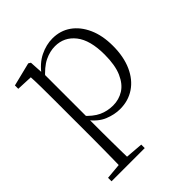

<svg xmlns="http://www.w3.org/2000/svg" viewBox="-213 -656 1051 1051"><g transform="rotate(-45 312.0 -131.0)"><path d="M42 260V233L154 223H175L299 233V260ZM132 260Q133 229 133.5 189.5Q134 150 134.5 108.5Q135 67 135 32V-278Q135 -330 134.5 -374Q134 -418 132 -455L39 -459V-485L176 -519L189 -511L194 -425L196 -420V-80L195 -71V32Q195 66 195.5 107.5Q196 149 196.5 189Q197 229 198 260ZM355 14Q312 14 266.5 -4.5Q221 -23 182 -75H169L181 -108Q222 -62 260 -44.5Q298 -27 342 -27Q387 -27 424 -50Q461 -73 483.5 -124Q506 -175 506 -257Q506 -369 461.5 -425.5Q417 -482 346 -482Q306 -482 265.5 -462.5Q225 -443 178 -389L169 -420H181Q221 -475 269.5 -498.5Q318 -522 366 -522Q427 -522 473 -489.5Q519 -457 545.5 -398Q572 -339 572 -259Q572 -175 544.5 -113.5Q517 -52 468 -19Q419 14 355 14Z"/></g></svg>

Font: Noto Serif HK ExtraLight
Style: Regular
Weight: 200
Designer: Ryoko NISHIZUKA 西塚涼子 (kana & ideographs); Frank Grießhammer (Latin, Greek & Cyrillic); Wenlong ZHANG 张文龙 (bopomofo); San
Foundry: Adobe
Version: Version 2.002-H1;hotconv 1.1.0;makeotfexe 2.6.0